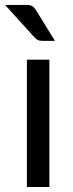

<svg xmlns="http://www.w3.org/2000/svg" viewBox="-32 -744 292 764"><path d="M164.5 -506.5H75V0H164.5ZM72.5 -724.5H-12L105 -595.5C109.7 -590.5 114.2 -586.9 118.5 -584.8C122.8 -582.6 128.5 -581.5 135.5 -581.5H186.5L112 -702.5C107.3 -710.2 102.3 -715.8 97 -719.2C91.7 -722.8 83.5 -724.5 72.5 -724.5Z"/></svg>

Font: LatoLatin
Style: Regular
Weight: 400
Designer: Lukasz Dziedzic with Adam Twardoch and Botio Nikoltchev
Foundry: tyPoland Lukasz Dziedzic
Version: Version 2.015; 2015-08-06; http://www.latofonts.com/